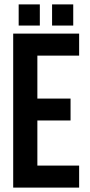

<svg xmlns="http://www.w3.org/2000/svg" viewBox="-20 -853 408 873"><path d="M40 0V-700.2H339.8V-600.1H149.9V-404.8H300.8V-305.2H149.9V-100.1H339.8V0ZM64.9 -736.8V-833H161.1V-736.8ZM216.8 -736.8V-833H313V-736.8Z"/></svg>

Font: Bebas Neue Bold
Style: Regular
Weight: 700
Designer: Ryoichi Tsunekawa
Foundry: Ryoichi Tsunekawa
Version: Version 1.300